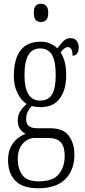

<svg xmlns="http://www.w3.org/2000/svg" viewBox="-20 -767 452 1027"><path d="M185 240Q101 240 62 199.5Q23 159 23 90Q23 49 37 20.5Q51 -8 72.5 -25.5Q94 -43 117 -51Q101 -59 88 -76Q75 -93 75 -123Q75 -152 89.5 -173.5Q104 -195 123 -211Q93 -229 73.5 -269Q54 -309 54 -359Q54 -544 198 -544Q226 -544 248.5 -534Q271 -524 286 -509Q298 -524 315.5 -543.5Q333 -563 358 -563Q379 -563 390 -548.5Q401 -534 401 -514Q401 -495 393 -482Q385 -469 368 -469Q368 -515 343 -515Q325 -515 304 -487Q317 -467 325.5 -439Q334 -411 334 -364Q334 -287 300 -240.5Q266 -194 198 -194Q187 -194 172.5 -195.5Q158 -197 150 -200Q139 -188 129.5 -171.5Q120 -155 120 -130Q120 -103 135.5 -92Q151 -81 178 -81H249Q319 -81 348.5 -40Q378 1 378 60Q378 142 329.5 191Q281 240 185 240ZM195 -229Q239 -229 258.5 -262.5Q278 -296 278 -365Q278 -442 257.5 -475Q237 -508 194 -508Q153 -508 132 -473Q111 -438 111 -364Q111 -229 195 -229ZM186 203Q264 203 295 164Q326 125 326 68Q326 18 305.5 -5.5Q285 -29 237 -29H167Q130 -29 102.5 0.5Q75 30 75 86Q75 135 99.5 169Q124 203 186 203ZM199 -649Q182 -649 171.5 -659.5Q161 -670 161 -698Q161 -726 171.5 -736.5Q182 -747 199 -747Q215 -747 226.5 -736.5Q238 -726 238 -698Q238 -670 226.5 -659.5Q215 -649 199 -649Z"/></svg>

Font: Noto Serif Tamil ExtraCondensed Light
Style: Regular
Weight: 300
Width: 2
Designer: Indian Type Foundry, Tom Grace, and the Monotype Design Team
Foundry: Monotype Imaging Inc.
Version: Version 2.004; ttfautohint (v1.8.4.7-5d5b)